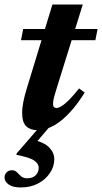

<svg xmlns="http://www.w3.org/2000/svg" viewBox="-39 -560 449 845"><path d="M53.4 -383.1 63.1 -432.5H390.4L380.8 -383.1ZM211.7 -175.5Q204.2 -151.8 200.4 -137.8Q196.6 -123.7 195.6 -115.8Q194.5 -107.9 194.5 -102.3Q194.5 -92.7 198.5 -88.7Q202.4 -84.7 209.4 -84.7Q218.9 -84.7 233.4 -93.8Q247.8 -102.9 266.7 -122Q285.7 -141.2 309.1 -170.9L333.7 -152.7Q305.4 -107.2 277.8 -75.7Q250.2 -44.1 224 -24.5Q197.8 -4.9 173.1 4Q148.3 12.9 125.3 12.9Q95 12.9 76.7 -4Q58.3 -20.9 58.3 -65.3Q58.3 -83 63.5 -110.5Q68.7 -137.9 79.4 -172.4L191.7 -540.2H325.3ZM52.3 265Q17.1 265 -1 252Q-19 238.9 -19 221.2Q-19 208.5 -10.4 198.9Q-1.8 189.3 13.8 189.3Q27.1 189.3 35.4 198Q43.7 206.7 53.5 215.7Q63.3 224.6 81.2 224.6Q104.4 224.6 117.9 211.5Q131.4 198.3 131.4 178.1Q131.4 160.8 111.6 146.7Q91.7 132.7 32.8 121.3L34.8 114.6L155.5 -24.7H198.8L82.7 110.9L98.4 52.6Q155.9 66 177.9 89.4Q199.9 112.7 199.9 140.8Q199.9 172.7 181 201.1Q162.1 229.6 129 247.3Q95.8 265 52.3 265Z"/></svg>

Font: Newsreader Text
Style: Italic
Weight: 400
Italic angle: -17°
Designer: Hugues Gentile
Foundry: Production Type
Version: Version 1.001